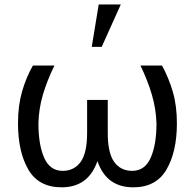

<svg xmlns="http://www.w3.org/2000/svg" viewBox="-20 -818 864 849"><path d="M220.7 -528.3Q188 -461.4 169.7 -399.2Q151.4 -336.9 149.9 -272.9Q149.9 -178.2 175.3 -120.4Q200.7 -62.5 257.3 -62.5Q307.6 -62.5 336.4 -101.8Q365.2 -141.1 365.2 -230V-376H456.5V-230Q456.5 -141.1 485.1 -101.8Q513.7 -62.5 564.5 -62.5Q620.6 -62.5 646.2 -120.1Q671.9 -177.7 671.9 -272.9Q669.9 -336.9 651.6 -399.2Q633.3 -461.4 601.1 -528.3H696.3Q726.1 -474.1 744.1 -412.4Q762.2 -350.6 762.2 -272.9Q762.2 -147 716.3 -68.4Q670.4 10.3 569.3 10.3Q510.3 10.3 470.7 -18.3Q431.2 -46.9 411.6 -104H410.2Q390.1 -46.9 350.6 -18.3Q311 10.3 252.4 10.3Q150.9 10.3 105.2 -68.4Q59.6 -147 59.6 -272.9Q59.6 -350.6 77.4 -412.8Q95.2 -475.1 125.5 -528.3ZM416.5 -798.3H514.2L429.7 -610.8H385.7Z"/></svg>

Font: Roboto Web
Style: Regular
Weight: 400
Designer: Google
Version: Version 1.200310; 2013